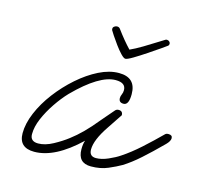

<svg xmlns="http://www.w3.org/2000/svg" viewBox="-82 -599 738 699"><g transform="rotate(15 287.0 -249.5)"><path d="M465 -509Q470 -509 474 -505.5Q478 -502 478 -497Q478 -492 474 -489Q472 -487 453 -474Q434 -461 409.5 -444.5Q385 -428 364 -415.5Q343 -403 336 -403Q330 -403 318.5 -415Q307 -427 295 -443.5Q283 -460 274 -473.5Q265 -487 263 -491Q262 -493 262 -497Q262 -502 267 -505.5Q272 -509 277 -509Q285 -509 289 -503Q317 -465 342 -439Q362 -448 388 -463.5Q414 -479 435 -492.5Q456 -506 460 -508Q462 -509 465 -509ZM103 10Q45 10 45 -45Q45 -81 62.5 -122.5Q80 -164 110 -203.5Q140 -243 177 -275.5Q214 -308 253 -327.5Q292 -347 328 -347Q392 -347 392 -284Q392 -243 372 -243Q354 -243 354 -260Q354 -267 357.5 -274.5Q361 -282 361 -291Q361 -319 323 -319Q262 -319 170 -226Q148 -203 127 -172Q106 -141 92.5 -109.5Q79 -78 79 -50Q79 -23 109 -23Q135 -23 164.5 -39Q194 -55 216 -72Q260 -105 306 -162Q313 -170 324 -183Q335 -196 349 -212Q354 -217 361 -217Q377 -217 377 -201L339 -144Q301 -88 301 -52Q301 -26 326 -26Q347 -26 372 -37Q397 -48 413 -59Q445 -80 480 -111.5Q515 -143 547 -175Q551 -179 559 -179Q574 -179 574 -167Q574 -156 560 -142Q520 -102 488 -73.5Q456 -45 427 -27Q408 -16 380 -4Q352 8 316 8Q267 8 267 -44Q267 -64 272 -77Q181 10 103 10Z"/></g></svg>

Font: Oooh Baby
Style: Regular
Weight: 400
Designer: Robert E. Leuschke
Foundry: Robert E. Leuschke
Version: Version 1.011; ttfautohint (v1.8.3)